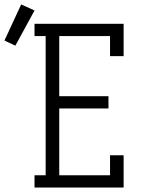

<svg xmlns="http://www.w3.org/2000/svg" viewBox="-126 -842 646 862"><path d="M29 0V-55H79V-680H29V-735H429V-590H368V-680H140V-410H361V-355H140V-55H368V-145H429V0ZM-57 -637 -106 -660 -31 -822 29 -795Z"/></svg>

Font: Iosevka Slab Light
Style: Regular
Weight: 300
Monospace: yes
Designer: Belleve Invis
Foundry: Belleve Invis
Version: Version 11.1.0; ttfautohint (v1.8.3)